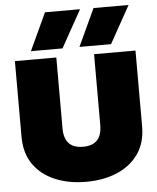

<svg xmlns="http://www.w3.org/2000/svg" viewBox="-59 -932 814 993"><g transform="rotate(-5 348.0 -436.0)"><path d="M122 -688 212 -882H394L286 -688ZM374 -688 464 -882H646L538 -688ZM348 10Q258 10 187 -20Q116 -50 75.5 -108Q35 -166 35 -251V-644H250V-276Q250 -172 348 -172Q446 -172 446 -276V-644H661V-251Q661 -166 620.5 -108Q580 -50 509.5 -20Q439 10 348 10Z"/></g></svg>

Font: Kanit ExtraBold
Style: Regular
Weight: 800
Designer: Katatrad Team
Foundry: CadsonDemak
Version: Version 2.000; ttfautohint (v1.8.3)